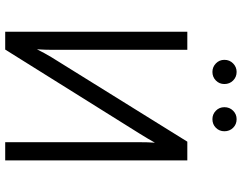

<svg xmlns="http://www.w3.org/2000/svg" viewBox="-116 -814 930 738"><g transform="rotate(90 349.0 -445.0)"><path d="M102 0V-700H171.5V-181.5Q171.5 -169 171 -152.8Q170.5 -136.5 169.5 -122Q176.5 -136 184.5 -150.8Q192.5 -165.5 199.5 -177L524.5 -700H596.5V0H526.5V-510.5Q526.5 -551 528.5 -575.5Q521.5 -562.5 511.2 -545.5Q501 -528.5 493.5 -516.5L170.5 0ZM438 -796.5Q419 -796.5 405.5 -809.8Q392 -823 392 -842.5Q392 -862.5 405.5 -876Q419 -889.5 438 -889.5Q458 -889.5 471.2 -876Q484.5 -862.5 484.5 -842.5Q484.5 -823 471.2 -809.8Q458 -796.5 438 -796.5ZM256.5 -796.5Q237.5 -796.5 223.8 -809.8Q210 -823 210 -842.5Q210 -862.5 223.8 -876Q237.5 -889.5 256.5 -889.5Q276 -889.5 289.5 -876Q303 -862.5 303 -842.5Q303 -823 289.5 -809.8Q276 -796.5 256.5 -796.5Z"/></g></svg>

Font: Overpass Light
Style: Regular
Weight: 300
Designer: Delve Withrington, Dave Bailey, Thomas Jockin
Foundry: Delve Fonts LLC
Version: Version 4.000; ttfautohint (v1.8.3)